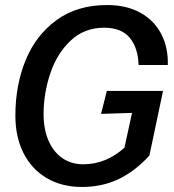

<svg xmlns="http://www.w3.org/2000/svg" viewBox="-20 -730 690 762"><path d="M41 -271Q41 -391 81.5 -490.5Q122 -590 204 -650Q286 -710 405 -710Q482 -710 537 -679.5Q592 -649 620 -595Q648 -541 646 -472H530Q528 -540 495 -580Q462 -620 393 -620Q314 -620 259.5 -568Q205 -516 179 -437Q153 -358 153 -277Q153 -217 172.5 -172Q192 -127 227.5 -102.5Q263 -78 310 -78Q401 -78 474 -144L504 -282L381 -278L404 -369H627L573 -113Q517 -51 451.5 -19.5Q386 12 305 12Q225 12 165 -23.5Q105 -59 73 -123Q41 -187 41 -271Z"/></svg>

Font: Azeret Mono
Style: Italic
Weight: 400
Italic angle: -12°
Designer: Martin Vácha
Foundry: Displaay
Version: Version 1.000; Glyphs 3.0.3, build 3074